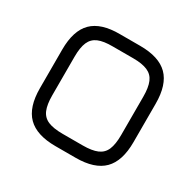

<svg xmlns="http://www.w3.org/2000/svg" viewBox="-146 -829 1010 991"><g transform="rotate(30 359.0 -333.5)"><path d="M299 0Q186.5 0 133.2 -53.2Q80 -106.5 80 -219V-449Q80 -562.5 133.2 -615.2Q186.5 -668 298.5 -667H419Q531.5 -667 584.5 -614Q637.5 -561 637.5 -448V-219Q637.5 -106.5 584.5 -53.2Q531.5 0 419 0ZM299 -73.5H419Q473.5 -73.5 505.2 -87Q537 -100.5 550.5 -132.2Q564 -164 564 -219V-448Q564 -502.5 550.5 -534.2Q537 -566 505.2 -579.8Q473.5 -593.5 419 -593.5H298.5Q244 -594 212.5 -580.8Q181 -567.5 167.2 -535.8Q153.5 -504 153.5 -449V-219Q153.5 -164 167 -132.2Q180.5 -100.5 212.2 -87Q244 -73.5 299 -73.5Z"/></g></svg>

Font: Jura Light SemiBold
Style: Regular
Weight: 600
Version: Version 5.106